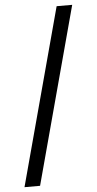

<svg xmlns="http://www.w3.org/2000/svg" viewBox="-59 -797 475 942"><g transform="rotate(-5 178.5 -325.5)"><path d="M333.8 -761.4H257.1L22.7 109.4H99.4Z"/></g></svg>

Font: Karasuma Gothic
Style: Regular
Weight: 400
Designer: Rasmus Andersson, Ryoko Nishizuka
Foundry: Genbu
Version: Version 1.00